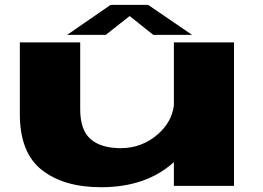

<svg xmlns="http://www.w3.org/2000/svg" viewBox="-20 -759 1072 784"><path d="M690 0V-97Q577 5.5 392.5 5.5Q241 5.5 151 -64.8Q61 -135 61 -293.5V-586H307.5V-312.5Q307.5 -228 350 -191Q392.5 -154 473 -154Q560.5 -154 626.5 -212.5Q681 -261 690 -328V-586H935.5V0ZM254 -616.5 431.5 -739H585L764.5 -616.5H606L509.5 -693.5L411.5 -616.5Z"/></svg>

Font: Anybody UltraExpanded ExtraBold
Style: Regular
Weight: 800
Width: 9
Designer: Tyler Finck
Foundry: Etcetera Type Company
Version: Version 1.010; ttfautohint (v1.8.3) -l 8 -r 50 -G 200 -x 14 